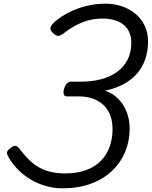

<svg xmlns="http://www.w3.org/2000/svg" viewBox="-20 -1005 825 1044"><path d="M320 19Q265 19 212 1Q159 -17 114 -51Q69 -85 37 -133Q21 -157 18 -170.5Q15 -184 36 -199Q54 -214 65.5 -212Q77 -210 91 -190Q123 -147 157.5 -118.5Q192 -90 235 -76Q278 -62 334 -62Q399 -62 448 -80Q497 -98 529 -131Q561 -164 576.5 -208Q592 -252 592 -303Q592 -359 570 -398.5Q548 -438 506.5 -459.5Q465 -481 406 -481H342Q331 -481 327 -491Q323 -501 328 -521Q334 -541 344 -551Q354 -561 365 -561H422Q480 -561 529.5 -574Q579 -587 616 -613.5Q653 -640 673.5 -680Q694 -720 694 -772Q694 -804 683.5 -828.5Q673 -853 652.5 -870Q632 -887 603 -895.5Q574 -904 538 -904Q498 -904 463.5 -895Q429 -886 396 -869Q363 -852 328 -825Q309 -810 295.5 -810Q282 -810 265 -829Q251 -843 254.5 -855.5Q258 -868 279 -888Q312 -916 355.5 -938Q399 -960 449.5 -972.5Q500 -985 553 -985Q600 -985 642 -971Q684 -957 716.5 -930Q749 -903 767 -865Q785 -827 785 -779Q785 -728 770 -684Q755 -640 726 -606Q697 -572 653 -548Q609 -524 551 -512Q593 -498 623 -467.5Q653 -437 669 -395.5Q685 -354 685 -307Q685 -238 660 -178.5Q635 -119 587.5 -74.5Q540 -30 472.5 -5.5Q405 19 320 19Z"/></svg>

Font: Playwrite NO
Style: Regular
Weight: 400
Designer: Veronika Burian, José Scaglione
Foundry: TypeTogether
Version: Version 1.002